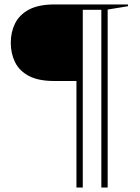

<svg xmlns="http://www.w3.org/2000/svg" viewBox="-20 -735 632 864"><path d="M352.5 109H324V-370.5H224.5Q153 -370.5 110 -393.2Q67 -416 47.8 -455Q28.5 -494 28.5 -542.5Q28.5 -590.5 47.8 -629.5Q67 -668.5 110.2 -691.8Q153.5 -715 225 -715H556V-707L464.5 -692V109H436V-691H352.5Z"/></svg>

Font: Newsreader Display Light
Style: Regular
Weight: 300
Designer: Hugues Gentile
Foundry: Production Type
Version: Version 1.001